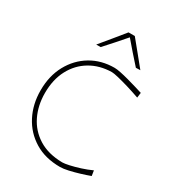

<svg xmlns="http://www.w3.org/2000/svg" viewBox="-226 -1102 1138 1245"><g transform="rotate(30 343.0 -480.0)"><path d="M417 9Q306 9 226 -40Q146 -89 103 -172.5Q60 -256 60 -359Q60 -467.5 105 -550Q150 -632.5 227.5 -678.8Q305 -725 403 -725Q420.5 -725 449.8 -719Q479 -713 512.8 -703.8Q546.5 -694.5 578 -685.2Q609.5 -676 631 -669L626 -631Q578 -648 531.8 -661.8Q485.5 -675.5 450.8 -683.8Q416 -692 402 -692Q311.5 -690.5 241.8 -649.2Q172 -608 132.5 -533.5Q93 -459 93 -358Q93 -265.5 129.5 -190.2Q166 -115 237.8 -70.2Q309.5 -25.5 415 -24Q431.5 -24 465.8 -31.5Q500 -39 541 -52Q582 -65 619 -82L625 -43Q594 -31.5 554.5 -19.5Q515 -7.5 478 0.8Q441 9 417 9ZM522 -794Q453 -870.5 389.5 -945.5Q357 -908 324.2 -870.8Q291.5 -833.5 257 -796H224Q260 -839.5 295.5 -882.5Q331 -925.5 366 -969H413Q448 -926.5 483.8 -882.5Q519.5 -838.5 555 -795Z"/></g></svg>

Font: Commissioner Loud Thin
Style: Regular
Weight: 100
Designer: Kostas Bartsokas
Foundry: Kostas Bartsokas
Version: Version 1.000; ttfautohint (v1.8.3)